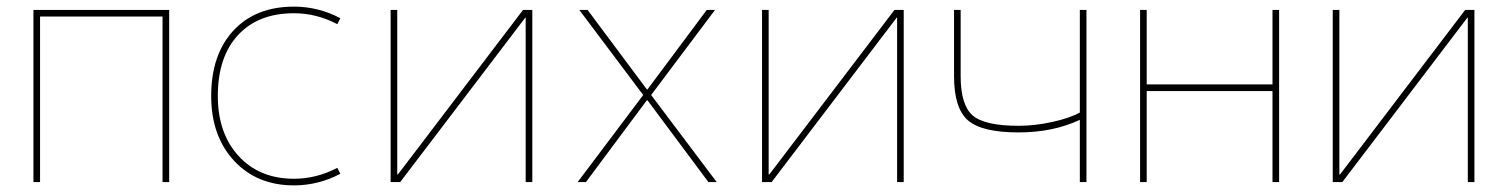

<svg xmlns="http://www.w3.org/2000/svg" viewBox="-20 -550 4555 580"><path d="M81 -520H491V0H471V-500H101V0H81Z M999 -43 1008 -25Q942 10 868 10Q756 10 687 -64.5Q618 -139 618 -260Q618 -385 685 -457.5Q752 -530 868 -530Q942 -530 1008 -495L999 -477Q936 -510 868 -510Q760 -510 699 -444Q638 -378 638 -260Q638 -147 701 -78.5Q764 -10 868 -10Q936 -10 999 -43Z M1180 -23H1182L1560 -520H1588V0H1568V-497H1567L1189 0H1160V-520H1180Z M1934 -280H1936L2115 -520H2140L1947 -263L2145 0H2120L1936 -247H1934L1750 0H1725L1923 -263L1730 -520H1755Z M2302 -23H2304L2682 -520H2710V0H2690V-497H2689L2311 0H2282V-520H2302Z M3242 -520H3262V0H3242V-188Q3161 -150 3057 -150Q2946 -150 2904 -186.5Q2862 -223 2862 -320V-520H2882V-320Q2882 -233 2918 -201.5Q2954 -170 3057 -170Q3106 -170 3158.5 -181.5Q3211 -193 3242 -210Z M3844 -520V0H3824V-275H3444V0H3424V-520H3444V-295H3824V-520Z M4026 -23H4028L4406 -520H4434V0H4414V-497H4413L4035 0H4006V-520H4026Z"/></svg>

Font: M PLUS 1p Thin
Style: Regular
Weight: 250
Version: Version 1.062